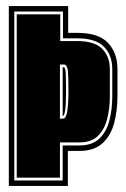

<svg xmlns="http://www.w3.org/2000/svg" viewBox="-20 -611 415 631"><path d="M9 0V-591H204V-503H234Q304 -503 335 -470Q366 -437 366 -384V-295Q366 -247 355 -206Q344 -165 316.5 -140Q289 -115 241 -115H203V0ZM27 -18H186V-133H241Q283 -133 306.5 -155.5Q330 -178 339.5 -215Q349 -252 349 -295V-384Q349 -429 322 -457Q295 -485 234 -485H187V-573H27ZM35 -27V-564H178V-476H234Q291 -476 316 -450.5Q341 -425 341 -384V-295Q341 -254 332 -219.5Q323 -185 301.5 -164Q280 -143 241 -143H177V-27ZM177 -221H187Q196 -221 200 -240Q202 -250 203.5 -267.5Q205 -285 205 -310Q205 -335 204.5 -352.5Q204 -370 203 -380Q200 -399 190 -399H177ZM186 -230V-390H190Q194 -390 196 -373Q196 -364 196.5 -348.5Q197 -333 197 -310Q197 -265 194 -248Q191 -230 187 -230Z"/></svg>

Font: Alumni Sans Collegiate One
Style: Regular
Weight: 400
Designer: Robert E. Leuschke
Foundry: Robert E. Leuschke
Version: Version 1.100